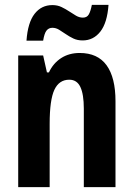

<svg xmlns="http://www.w3.org/2000/svg" viewBox="-20 -773 547 793"><path d="M196.3 -658.2Q181.2 -658.2 172.1 -646.7Q163.1 -635.3 158.2 -605H89.4Q94.7 -679.7 122.8 -715.8Q150.9 -752 196.3 -752Q217.3 -752 234.1 -743.9Q251 -735.8 265.6 -726.1Q280.3 -716.3 293.9 -708.3Q307.6 -700.2 322.3 -700.2Q338.9 -700.2 346.4 -712.9Q354 -725.6 359.4 -752.9H428.2Q422.9 -678.7 394.3 -642.3Q365.7 -606 321.3 -606Q299.8 -606 283 -614Q266.1 -622.1 251.7 -632.1Q237.3 -642.1 224.1 -650.1Q210.9 -658.2 196.3 -658.2ZM326.2 0V-324.2Q326.2 -383.3 312 -413.6Q297.9 -443.8 266.1 -443.8Q224.1 -443.8 204.6 -402.1Q185.1 -360.4 185.1 -261.2V0H55.2V-543.9H158.2L173.8 -474.1H182.1Q199.7 -511.7 232.4 -533Q265.1 -554.2 309.1 -554.2Q383.3 -554.2 420.2 -503.4Q457 -452.6 457 -355V0Z"/></svg>

Font: TypoPRO Open Sans Condensed
Style: Bold
Weight: 700
Width: 3
Foundry: Ascender Corporation
Version: Version 1.11